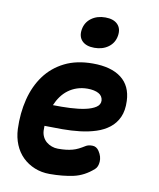

<svg xmlns="http://www.w3.org/2000/svg" viewBox="-88 -862 777 941"><g transform="rotate(10 300.0 -391.5)"><path d="M440 -143Q457 -117 455 -91Q453 -65 439 -53Q394 -13 341.5 -1.5Q289 10 223 10Q183 10 148.5 -4Q114 -18 88.5 -43Q63 -68 48.5 -103Q34 -138 32 -180Q29 -259 46.5 -328.5Q64 -398 102 -449.5Q140 -501 199 -530.5Q258 -560 339 -560Q430 -560 480.5 -521.5Q531 -483 534 -408Q536 -360 521 -327Q506 -294 478.5 -272.5Q451 -251 414 -239Q377 -227 334.5 -222Q292 -217 246.5 -217Q201 -217 158 -218V-194Q159 -177 166 -163Q173 -149 184.5 -139.5Q196 -130 211 -124.5Q226 -119 242 -119Q265 -119 282 -121Q299 -123 314 -127Q329 -131 343 -138Q357 -145 373 -155Q385 -163 406 -163Q427 -163 440 -143ZM181 -325Q225 -324 267 -326Q309 -328 341.5 -335Q374 -342 393.5 -355Q413 -368 412 -389Q411 -400 405.5 -408.5Q400 -417 390 -422.5Q380 -428 366 -431Q352 -434 335 -434Q307 -434 283 -426Q259 -418 239.5 -403.5Q220 -389 205.5 -369Q191 -349 181 -325ZM332 -637Q291 -637 270.5 -658Q250 -679 256 -715Q262 -751 290.5 -772Q319 -793 360 -793Q401 -793 421.5 -772Q442 -751 436 -715Q430 -679 401.5 -658Q373 -637 332 -637Z"/></g></svg>

Font: Maple Mono NL ExtraBold
Style: Italic
Weight: 800
Italic angle: -10°
Monospace: yes
Designer: subframe7536
Version: Version 7.000